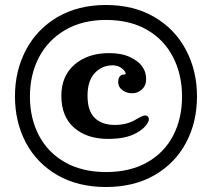

<svg xmlns="http://www.w3.org/2000/svg" viewBox="-20 -740 850 770"><path d="M40 -354Q40 -456 84 -539.5Q128 -623 210.5 -671.5Q293 -720 405 -720Q517 -720 599.5 -671.5Q682 -623 726 -539.5Q770 -456 770 -354Q770 -250 726 -167.5Q682 -85 599.5 -37.5Q517 10 405 10Q293 10 210.5 -37.5Q128 -85 84 -167.5Q40 -250 40 -354ZM405 -50Q501 -50 569.5 -88.5Q638 -127 674 -195.5Q710 -264 710 -353Q710 -441 674 -511Q638 -581 569.5 -620.5Q501 -660 405 -660Q311 -660 242 -620Q173 -580 136.5 -510.5Q100 -441 100 -353Q100 -265 136.5 -196Q173 -127 242 -88.5Q311 -50 405 -50ZM418 -527Q468 -527 501.5 -511Q535 -495 550 -474Q559 -461 562.5 -449Q566 -437 566 -421Q566 -397 549.5 -381.5Q533 -366 510 -366Q488 -366 471 -378.5Q454 -391 454 -410Q454 -425 460 -433Q466 -441 477 -441Q484 -441 484 -445Q484 -449 479 -456Q460 -478 432 -478Q389 -478 360 -447Q331 -416 331 -356Q331 -295 360 -267Q389 -239 440 -239Q491 -239 527 -262Q539 -269 548 -273Q557 -277 563 -277Q569 -277 573 -272.5Q577 -268 577 -263Q577 -256 575 -253Q563 -225 522 -204Q482 -183 413 -183Q329 -183 277.5 -227.5Q226 -272 226 -356Q226 -435 279 -481Q332 -527 418 -527Z"/></svg>

Font: Raigarh
Style: Bold
Weight: 700
Designer: jaikishan Patel
Foundry: MagicType
Version: Version 1.000